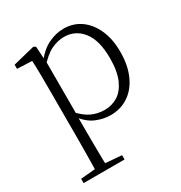

<svg xmlns="http://www.w3.org/2000/svg" viewBox="-181 -653 986 1044"><g transform="rotate(-30 312.0 -131.0)"><path d="M42 260V233L154 223H175L299 233V260ZM132 260Q133 229 133.5 189.5Q134 150 134.5 108.5Q135 67 135 32V-278Q135 -330 134.5 -374Q134 -418 132 -455L39 -459V-485L176 -519L189 -511L194 -425L196 -420V-80L195 -71V32Q195 66 195.5 107.5Q196 149 196.5 189Q197 229 198 260ZM355 14Q312 14 266.5 -4.5Q221 -23 182 -75H169L181 -108Q222 -62 260 -44.5Q298 -27 342 -27Q387 -27 424 -50Q461 -73 483.5 -124Q506 -175 506 -257Q506 -369 461.5 -425.5Q417 -482 346 -482Q306 -482 265.5 -462.5Q225 -443 178 -389L169 -420H181Q221 -475 269.5 -498.5Q318 -522 366 -522Q427 -522 473 -489.5Q519 -457 545.5 -398Q572 -339 572 -259Q572 -175 544.5 -113.5Q517 -52 468 -19Q419 14 355 14Z"/></g></svg>

Font: Noto Serif JP
Style: Regular
Weight: 200
Designer: Ryoko NISHIZUKA 西塚涼子 (kana & ideographs); Frank Grießhammer (Latin, Greek & Cyrillic); Wenlong ZHANG 张文龙 (bopomofo); San
Foundry: Adobe
Version: Version 2.001;hotconv 1.1.0;makeotfexe 2.6.0